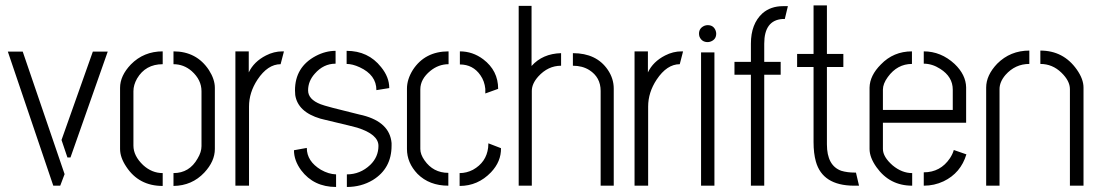

<svg xmlns="http://www.w3.org/2000/svg" viewBox="-20 -706 4177 730"><path d="M9.8 -509.8H66.4L225.6 -43.9L209 0H182.6ZM213.9 -173.8 333 -509.8H389.6L248 -107.4H236.3Z M436.5 -139.6V-372.1Q436.5 -418 477.5 -460.9Q526.4 -510.7 598.6 -510.7V-461.9Q533.2 -461.9 501 -407.2Q487.3 -382.8 487.3 -359.4V-152.3Q487.3 -113.3 524.4 -78.1Q557.6 -47.9 598.6 -47.9V1Q507.8 1 460 -72.3Q436.5 -107.4 436.5 -139.6ZM639.6 1V-47.9Q700.2 -47.9 731.4 -103.5Q746.1 -127.9 746.1 -150.4V-359.4Q746.1 -402.3 709 -435.5Q678.7 -461.9 639.6 -461.9V-510.7Q727.5 -510.7 774.4 -439.5Q796.9 -404.3 796.9 -372.1V-139.6Q796.9 -92.8 756.8 -49.8Q710 0 639.6 1Z M875 0V-510.7H925.8V-430.7Q945.3 -471.7 991.2 -495.1Q1021.5 -510.7 1053.7 -510.7H1059.6L1046.9 -461.9Q998 -461.9 959 -403.3Q926.8 -354.5 926.8 -300.8V0Z M1097.7 -134.8 1146.5 -143.6Q1146.5 -92.8 1200.2 -60.5Q1229.5 -43.9 1257.8 -43V4.9Q1172.9 4.9 1125 -58.6Q1097.7 -95.7 1097.7 -134.8ZM1101.6 -362.3Q1101.6 -451.2 1180.7 -493.2Q1217.8 -512.7 1255.9 -512.7V-463.9Q1210 -463.9 1176.8 -425.8Q1151.4 -397.5 1151.4 -362.3Q1151.4 -328.1 1199.2 -309.6Q1217.8 -301.8 1346.7 -270.5Q1353.5 -268.6 1359.4 -267.6Q1461.9 -241.2 1468.8 -162.1Q1468.8 -157.2 1468.8 -152.3Q1468.8 -65.4 1397.5 -21.5Q1353.5 4.9 1298.8 4.9V-43Q1349.6 -43 1387.7 -79.1Q1418.9 -109.4 1418.9 -151.4Q1418.9 -195.3 1337.9 -220.7Q1333 -222.7 1213.9 -251Q1205.1 -252.9 1198.2 -254.9Q1112.3 -280.3 1102.5 -344.7Q1101.6 -353.5 1101.6 -362.3ZM1297.9 -462.9V-512.7Q1379.9 -512.7 1428.7 -451.2Q1460 -413.1 1460 -371.1L1411.1 -363.3Q1411.1 -420.9 1347.7 -450.2Q1320.3 -462.9 1297.9 -462.9Z M1527.3 -139.6Q1527.3 -86.9 1567.4 -44.9Q1612.3 0 1684.6 0V-48.8Q1627 -48.8 1593.8 -96.7Q1578.1 -119.1 1578.1 -139.6V-366.2Q1578.1 -405.3 1616.2 -436.5Q1647.5 -461.9 1685.5 -461.9V-510.7Q1595.7 -510.7 1549.8 -440.4Q1527.3 -404.3 1527.3 -369.1ZM1728.5 -460.9Q1778.3 -460.9 1806.6 -419.9Q1822.3 -397.5 1825.2 -368.2V-350.6L1874 -368.2Q1874 -437.5 1817.4 -480.5Q1777.3 -510.7 1728.5 -510.7ZM1727.5 1Q1796.9 1 1846.7 -50.8Q1885.7 -91.8 1884.8 -142.6L1836.9 -161.1Q1836.9 -159.2 1836.4 -152.8Q1835.9 -146.5 1835.9 -144.5Q1829.1 -88.9 1778.3 -60.5Q1753.9 -47.9 1727.5 -47.9Z M1952.1 0V-683.6H2001V-455.1Q2043 -502 2113.3 -503.9V-456.1Q2063.5 -456.1 2026.4 -415Q2002 -387.7 2002 -360.4V0ZM2158.2 -456.1V-503.9Q2248 -503.9 2291 -440.4Q2313.5 -407.2 2313.5 -369.1V0H2263.7V-360.4Q2263.7 -412.1 2220.7 -439.5Q2194.3 -456.1 2158.2 -456.1Z M2392.6 0V-510.7H2443.4V-430.7Q2462.9 -471.7 2508.8 -495.1Q2539.1 -510.7 2571.3 -510.7H2577.1L2564.5 -461.9Q2515.6 -461.9 2476.6 -403.3Q2444.3 -354.5 2444.3 -300.8V0Z M2637.7 -578.1Q2637.7 -599.6 2659.2 -608.4Q2665 -610.4 2670.9 -610.4Q2693.4 -610.4 2701.2 -588.9Q2703.1 -583 2703.1 -578.1Q2703.1 -555.7 2681.6 -547.9Q2675.8 -545.9 2670.9 -545.9Q2648.4 -545.9 2639.6 -566.4Q2637.7 -572.3 2637.7 -578.1ZM2645.5 0V-506.8H2696.3V0Z M2772.5 -421.9V-470.7H2835V-540Q2835 -615.2 2878.9 -655.3Q2910.2 -682.6 2957 -682.6H2975.6L2963.9 -633.8H2955.1Q2885.7 -628.9 2885.7 -540V-470.7H2948.2V-421.9H2885.7V0H2835V-421.9Z M3010.7 -451.2V-501H3073.2V-685.5H3124V-501H3186.5V-451.2H3124V-157.2Q3124 -76.2 3178.7 -56.6Q3201.2 -49.8 3230.5 -49.8H3234.4L3246.1 0H3225.6Q3107.4 -1 3082 -91.8Q3073.2 -123 3073.2 -166V-451.2Z M3286.1 -139.6V-373Q3287.1 -418.9 3329.1 -460.9Q3377 -510.7 3447.3 -510.7V-462.9Q3391.6 -462.9 3355.5 -413.1Q3336.9 -387.7 3336.9 -365.2V-288.1H3602.5V-365.2Q3602.5 -414.1 3554.7 -444.3Q3524.4 -463.9 3492.2 -463.9V-510.7Q3557.6 -510.7 3609.4 -462.9Q3652.3 -421.9 3653.3 -374V-239.3H3336.9V-139.6Q3336.9 -109.4 3374 -77.1Q3409.2 -47.9 3448.2 -47.9V0Q3362.3 0 3312.5 -70.3Q3286.1 -107.4 3286.1 -139.6ZM3492.2 0V-50.8Q3555.7 -50.8 3591.8 -104.5Q3602.5 -121.1 3606.4 -135.7L3654.3 -119.1Q3632.8 -47.9 3567.4 -16.6Q3532.2 0 3492.2 0Z M3729.5 0V-373Q3729.5 -419.9 3771.5 -463.9Q3821.3 -513.7 3893.6 -513.7V-462.9Q3839.8 -462.9 3802.7 -420.9Q3780.3 -394.5 3780.3 -367.2V0ZM3935.5 -462.9V-513.7Q4023.4 -513.7 4074.2 -441.4Q4099.6 -405.3 4099.6 -373V0H4047.9V-367.2Q4047.9 -398.4 4015.6 -429.7Q3981.4 -462.9 3935.5 -462.9Z"/></svg>

Font: Post No Bills Colombo
Style: Regular
Weight: 500
Designer: Kosala Senevirathne, Siva Puranthara, Lasantha Premarathna, Tharique Azeez
Foundry: Mooniak
Version: Version 1.220 ; ttfautohint (v1.5)